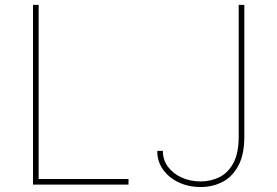

<svg xmlns="http://www.w3.org/2000/svg" viewBox="-20 -747 1122 777"><path d="M113.6 0V-727.3H136.4V-22.7H500V0ZM946 -727.3H968.8V-193.2Q968.4 -119.3 943.7 -74.8Q919 -30.2 879.1 -10.1Q839.1 9.9 792.6 9.9Q742.5 9.9 702.6 -9.2Q662.6 -28.4 639.4 -61.4Q616.1 -94.5 616.5 -136.4H639.2Q638.8 -100.9 659.1 -73Q679.3 -45.1 714.3 -28.9Q749.3 -12.8 792.6 -12.8Q832.4 -12.8 867.4 -29.8Q902.3 -46.9 924 -86.3Q945.7 -125.7 946 -193.2Z"/></svg>

Font: Inter UI Thin
Style: Regular
Weight: 100
Designer: Rasmus Andersson
Foundry: rsms
Version: 3.2;8d6f07862